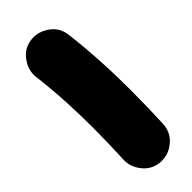

<svg xmlns="http://www.w3.org/2000/svg" viewBox="-10 -933 535 535"><g transform="rotate(45 257.5 -665.5)"><path d="M19 -649.4C21.5 -629.4 30.3 -613.8 45.4 -602.1C60.5 -590.3 76.2 -584.5 92.8 -584.5C96.2 -584.5 99.1 -584.5 102.1 -585C175.8 -594.2 244.6 -597.2 316.4 -597.2C356 -597.2 396.5 -596.2 437.5 -594.2H440.4C459.5 -594.2 476.1 -601.1 491.2 -614.3C506.3 -627.4 514.2 -644.5 515.1 -665V-668C515.1 -687 508.3 -703.6 495.1 -718.8C481.9 -733.9 464.8 -741.7 444.3 -742.7C401.4 -744.6 358.9 -745.6 316.4 -745.6C240.2 -745.6 164.1 -742.2 83.5 -732.4C63.5 -730 47.9 -721.7 36.1 -706.5C24.4 -691.4 18.6 -675.3 18.6 -658.7C18.6 -655.3 18.6 -652.3 19 -649.4Z"/></g></svg>

Font: Mikhak ExtraBold
Style: Regular
Weight: 800
Designer: Amin Abedi
Version: Version 3.2